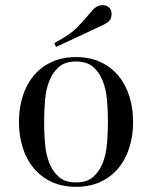

<svg xmlns="http://www.w3.org/2000/svg" viewBox="-20 -700 586 740"><path d="M196 -519 189 -534Q251 -566 281 -598Q311 -630 330 -653Q341 -667 351.5 -673.5Q362 -680 376 -680Q391 -680 400.5 -671Q410 -662 410 -647Q410 -629 401.5 -620Q393 -611 376 -603ZM273 20Q220 20 179 1Q138 -18 110 -51.5Q82 -85 67.5 -131Q53 -177 53 -230Q53 -283 67.5 -329Q82 -375 110 -408.5Q138 -442 179 -461Q220 -480 273 -480Q326 -480 367 -461Q408 -442 436 -408.5Q464 -375 478.5 -329Q493 -283 493 -230Q493 -177 478.5 -131Q464 -85 436 -51.5Q408 -18 367 1Q326 20 273 20ZM396 -230Q396 -272 392.5 -313.5Q389 -355 376 -388Q363 -421 339 -442Q315 -463 273 -463Q231 -463 207 -442Q183 -421 170 -388Q157 -355 153.5 -313.5Q150 -272 150 -230Q150 -188 153.5 -146.5Q157 -105 170 -72Q183 -39 207 -18Q231 3 273 3Q315 3 339 -18Q363 -39 376 -72Q389 -105 392.5 -146.5Q396 -188 396 -230Z"/></svg>

Font: Elsie
Style: Regular
Weight: 400
Designer: Alejandro Inler
Foundry: Alejandro Inler
Version: 1.001